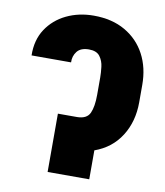

<svg xmlns="http://www.w3.org/2000/svg" viewBox="-83 -805 749 874"><g transform="rotate(10 292.0 -368.5)"><path d="M210.9 -269.5H285.2Q330.1 -270 343.8 -300.3Q357.4 -330.6 357.4 -384.8V-464.8Q357.4 -486.3 354.2 -513.7Q351.1 -541 335.9 -561.5Q320.8 -582 285.2 -582Q247.1 -582 230.2 -560.3Q213.4 -538.6 214.8 -509.8H32.2Q30.8 -581.1 64.2 -631.8Q97.7 -682.6 154.5 -710Q211.4 -737.3 280.3 -737.3Q365.2 -737.3 426 -702.1Q486.8 -667 519.3 -605.7Q551.8 -544.4 551.8 -464.8V-384.8Q551.8 -295.4 509.5 -228.8Q467.3 -162.1 388.7 -133.8V0H196.3V-269.5Z"/></g></svg>

Font: Inter Display Black
Style: Regular
Weight: 900
Designer: Rasmus Andersson
Foundry: rsms
Version: Version 4.000;git-a52131595